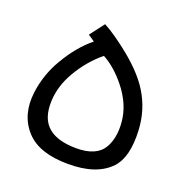

<svg xmlns="http://www.w3.org/2000/svg" viewBox="-116 -746 808 842"><g transform="rotate(20 287.5 -325.0)"><path d="M169.4 -380.9Q131.3 -314.9 127.9 -245.1Q124 -160.6 170.9 -122.1Q213.9 -86.4 299.3 -85.9Q394.5 -85.4 427.2 -141.6Q454.6 -189.5 448.7 -260.3Q442.4 -342.3 380.9 -418Q331.5 -478.5 276.4 -508.3Q211.9 -455.1 169.4 -380.9ZM182.6 -573.2 233.9 -640.6Q286.6 -612.8 361.3 -552.2Q439.9 -487.3 477.5 -426.3Q526.4 -347.7 530.8 -252.9Q537.1 -128.9 486.3 -75.2Q422.9 -8.3 290 -8.8Q155.3 -8.8 94.2 -75.2Q30.8 -143.6 43.9 -252.4Q55.2 -339.8 99.1 -414.1Q148.9 -500 213.4 -552.2Z"/></g></svg>

Font: Elshan
Style: Regular
Weight: 400
Foundry: DejaVu fonts team - Redesigned by Saber Rastikerdar (Samim font) - Edited by Jalil Hamdollahi
Version: Version 0.9.9; ttfautohint (v1.4.1.5-446e)